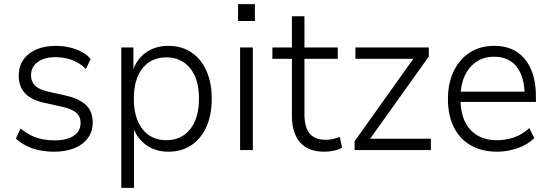

<svg xmlns="http://www.w3.org/2000/svg" viewBox="-20 -730 2677 934"><path d="M244 8Q207 8 172 1Q137 -6 107.5 -21Q78 -36 57 -56L80 -105Q104 -85 131 -71.5Q158 -58 187.5 -52.5Q217 -47 245 -47Q305 -47 338.5 -69.5Q372 -92 372 -132Q372 -163 351 -181.5Q330 -200 285 -210L195 -230Q132 -244 101.5 -276.5Q71 -309 71 -362Q71 -406 93 -438.5Q115 -471 156 -489Q197 -507 252 -507Q284 -507 316 -500Q348 -493 376 -478.5Q404 -464 421 -443L398 -394Q379 -414 354.5 -427Q330 -440 303.5 -446Q277 -452 252 -452Q195 -452 163 -428Q131 -404 131 -364Q131 -333 150 -314Q169 -295 211 -285L300 -265Q366 -250 398.5 -219Q431 -188 431 -134Q431 -91 408 -59Q385 -27 342.5 -9.5Q300 8 244 8Z M570 184V-499H629V-379H624Q642 -440 688.5 -473.5Q735 -507 799 -507Q863 -507 910.5 -475.5Q958 -444 984 -386Q1010 -328 1010 -250Q1010 -171 984 -113Q958 -55 910.5 -23.5Q863 8 799 8Q736 8 690 -25.5Q644 -59 626 -116H632V184ZM789 -48Q862 -48 905 -101.5Q948 -155 948 -250Q948 -345 905 -398Q862 -451 789 -451Q716 -451 673.5 -398Q631 -345 631 -250Q631 -155 673.5 -101.5Q716 -48 789 -48Z M1138 -628V-710H1220V-628ZM1148 0V-499H1210V0Z M1558 8Q1479 8 1439.5 -37.5Q1400 -83 1400 -166V-444H1305V-499H1400V-651H1461V-499H1623V-444H1461V-174Q1461 -112 1486 -81Q1511 -50 1565 -50Q1584 -50 1601 -54Q1618 -58 1633 -64L1644 -12Q1631 -3 1606 2.5Q1581 8 1558 8Z M1705 0V-43L2005 -464L2008 -444H1709V-499H2066V-455L1764 -32L1761 -55H2076V0Z M2399 8Q2325 8 2271 -22.5Q2217 -53 2188 -110.5Q2159 -168 2159 -249Q2159 -325 2187 -383.5Q2215 -442 2265.5 -474.5Q2316 -507 2383 -507Q2450 -507 2495 -477Q2540 -447 2563.5 -392Q2587 -337 2587 -260V-234H2204V-284H2550L2532 -267Q2532 -355 2494 -404.5Q2456 -454 2383 -454Q2333 -454 2296.5 -429Q2260 -404 2240 -359.5Q2220 -315 2220 -256V-249Q2220 -185 2241 -140Q2262 -95 2302 -71.5Q2342 -48 2398 -48Q2439 -48 2479 -61Q2519 -74 2555 -107L2579 -58Q2547 -26 2497.5 -9Q2448 8 2399 8Z"/></svg>

Font: Nunitoga
Style: Light
Weight: 300
Designer: Vernon Adams
Foundry: Vernon Adams
Version: Version 1.0